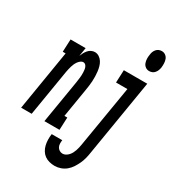

<svg xmlns="http://www.w3.org/2000/svg" viewBox="-266 -878 1095 1214"><g transform="rotate(30 281.5 -271.0)"><path d="M-40 0 32 -438H11L15 -530H125L115 -468Q120 -481 126.5 -493Q133 -505 142 -515.5Q151 -526 163.5 -532Q176 -538 189 -538Q206 -538 220.5 -528.5Q235 -519 244 -504.5Q253 -490 257.5 -473.5Q262 -457 264 -440Q266 -423 266.5 -405Q267 -387 266 -369.5Q265 -352 262.5 -334Q260 -316 257 -298L223 -92H244L240 0H130L182 -313Q183 -322 184.5 -331.5Q186 -341 187 -350.5Q188 -360 188.5 -369.5Q189 -379 188.5 -388.5Q188 -398 187 -407Q186 -416 183 -424.5Q180 -433 173.5 -439.5Q167 -446 158 -446Q147 -446 137.5 -438.5Q128 -431 121.5 -421.5Q115 -412 110.5 -402Q106 -392 103 -381.5Q100 -371 97.5 -360.5Q95 -350 93 -339L37 0ZM545 -605Q529 -605 517 -614Q505 -623 500 -637Q495 -651 494.5 -666.5Q494 -682 497 -698Q498 -709 502 -719Q506 -729 513.5 -738Q521 -747 531.5 -751Q542 -755 552 -755Q568 -755 580 -746Q592 -737 597 -723Q602 -709 602.5 -693.5Q603 -678 601 -662Q599 -651 595 -641Q591 -631 583.5 -622Q576 -613 565.5 -609Q555 -605 545 -605ZM327 213Q307 213 287.5 208Q268 203 253 192Q238 181 228 164.5Q218 148 213.5 129Q209 110 208.5 89.5Q208 69 211 49Q211 49 211 48.5Q211 48 211 48H288Q288 48 288 48Q288 48 288 49Q286 61 286.5 74Q287 87 292.5 97.5Q298 108 308.5 114.5Q319 121 332 121Q343 121 354 115Q365 109 373.5 99.5Q382 90 387.5 79.5Q393 69 397 57.5Q401 46 403.5 34.5Q406 23 408 12L483 -438H400L404 -530H575L483 27Q480 48 474.5 69.5Q469 91 460 110.5Q451 130 438.5 149.5Q426 169 408.5 183.5Q391 198 369.5 205.5Q348 213 327 213Z"/></g></svg>

Font: Iosevka Slab Semibold Extended
Style: Italic
Weight: 600
Width: 7
Italic angle: -9°
Monospace: yes
Designer: Belleve Invis
Foundry: Belleve Invis
Version: Version 11.1.0; ttfautohint (v1.8.3)